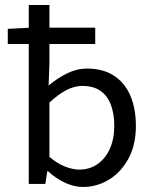

<svg xmlns="http://www.w3.org/2000/svg" viewBox="-20 -732 607 764"><path d="M309.9 12Q275.9 12 239.6 -4.5Q203.2 -21 171.3 -50.5H168.1L160.4 0H94.5V-712.2H176.7V-479.7L173.4 -391.7Q208.4 -421.2 247.3 -440.2Q286.2 -459.2 326.3 -459.2Q389.4 -459.2 432.8 -431.2Q476.3 -403.2 498.5 -351.7Q520.7 -300.2 520.7 -231.2Q520.7 -155.2 491.2 -100.9Q461.7 -46.6 413.7 -17.3Q365.7 12 309.9 12ZM295.4 -57.1Q335.7 -57.1 367.1 -78.5Q398.6 -99.8 416.7 -139.1Q434.7 -178.4 434.7 -231.2Q434.7 -277.4 421.8 -313.4Q408.9 -349.4 380.7 -369.8Q352.6 -390.1 307.1 -390.1Q276.2 -390.1 244 -373.5Q211.9 -356.9 176.7 -323.9V-107.8Q208.9 -80.3 240 -68.7Q271.1 -57.1 295.4 -57.1ZM11 -557V-617.2L98.2 -621.8H358.9V-557Z"/></svg>

Font: Source Sans 3
Style: Regular
Weight: 200
Designer: Paul D. Hunt
Foundry: Adobe
Version: Version 3.046;hotconv 1.0.118;makeotfexe 2.5.65603